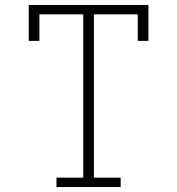

<svg xmlns="http://www.w3.org/2000/svg" viewBox="-20 -755 715 775"><path d="M208 0V-38H316V-697H139V-590H96V-735H579V-590H536V-697H359V-38H467V0Z"/></svg>

Font: Iosevka Etoile Extralight
Style: Regular
Weight: 200
Designer: Belleve Invis
Foundry: Belleve Invis
Version: Version 22.1.2; ttfautohint (v1.8.4)